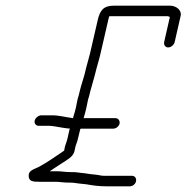

<svg xmlns="http://www.w3.org/2000/svg" viewBox="-20 -651 657 676"><path d="M116 -208H154C159 -208 166 -207 173 -206C192 -203 204 -200 227 -198C226 -197 225 -197 225 -196L217 -161C215 -152 210 -141 208 -132L206 -121C205 -121 205 -121 205 -120C177 -101 146 -79 116 -63C100 -55 80 -51 81 -32C81 -12 96 -11 119 -11H173C190 -11 204 -8 222 -8C238 -9 251 -5 266 -4L285 -2C306 2 329 5 355 5H437C447 5 457 -3 459 -13C461 -23 455 -32 445 -32H347C336 -32 328 -35 317 -36C315 -36 301 -38 298 -38C292 -39 285 -40 278 -41C262 -42 247 -46 229 -45C211 -45 198 -48 181 -48H155L173 -60C182 -66 191 -72 199 -77C214 -87 237 -98 242 -118L245 -132C247 -142 252 -151 254 -161L262 -194C262 -195 263 -197 264 -198H379C388 -198 399 -206 401 -216C403 -226 396 -235 387 -235H274L275 -237C279 -250 282 -262 284 -271L290 -300C293 -310 296 -320 298 -330C303 -350 311 -374 316 -395C321 -417 329 -440 334 -463L361 -580C362 -585 363 -589 365 -594H570C572 -594 574 -593 578 -591L558 -503C556 -493 562 -484 572 -484C582 -484 593 -493 595 -503L616 -595C621 -615 600 -631 579 -631H380C345 -631 332 -615 324 -580L297 -463C291 -439 284 -417 279 -394C274 -374 265 -349 261 -331C259 -321 256 -311 253 -301L247 -271C245 -262 242 -252 238 -239L237 -235C212 -238 189 -245 163 -245H125C116 -245 104 -236 102 -226C100 -216 107 -208 116 -208Z"/></svg>

Font: Electronic
Style: SeLtIt
Weight: 300
Version: Version 1.011